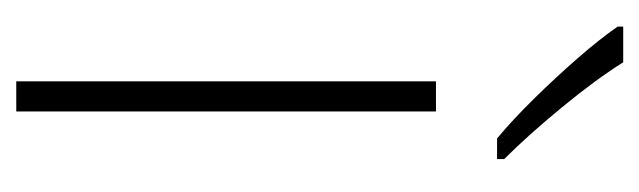

<svg xmlns="http://www.w3.org/2000/svg" viewBox="-302 -570 805 242"><g transform="rotate(90 101.0 -448.5)"><path d="M120 -66H82V-595H120ZM58 -831Q80 -796 115 -753.5Q150 -711 180 -681V-672H154Q130 -692 103.5 -719Q77 -746 53 -773.5Q29 -801 13 -824V-831Z"/></g></svg>

Font: Noto Sans Malayalam UI SemiCondensed ExtraLight
Style: Regular
Weight: 200
Width: 4
Designer: Jelle Bosma - Monotype Design Team
Foundry: Monotype Imaging Inc.
Version: Version 2.104; ttfautohint (v1.8.4.7-5d5b)